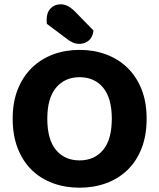

<svg xmlns="http://www.w3.org/2000/svg" viewBox="-20 -856 740 893"><path d="M350 17Q283 17 226 -4Q169 -25 127.5 -65.5Q86 -106 62.5 -166Q39 -226 39 -304Q39 -382 63 -441.5Q87 -501 129 -541.5Q171 -582 227.5 -603Q284 -624 350 -624Q416 -624 473 -603Q530 -582 572 -541.5Q614 -501 638 -441.5Q662 -382 662 -304Q662 -226 638.5 -166Q615 -106 573 -65.5Q531 -25 474 -4Q417 17 350 17ZM350 -497Q282 -497 241 -448.5Q200 -400 200 -304Q200 -207 240.5 -158.5Q281 -110 350 -110Q419 -110 459.5 -158.5Q500 -207 500 -304Q500 -400 459.5 -448.5Q419 -497 350 -497ZM198 -745Q197 -749 197 -755.5Q197 -762 197 -765Q197 -798 215.5 -817Q234 -836 262 -836Q280 -836 296 -827.5Q312 -819 329 -802L415 -714Q411 -682 392 -667Q373 -652 351 -652Q332 -652 318 -658.5Q304 -665 290 -676Z"/></svg>

Font: Baloo 2 Latin
Style: Bold
Weight: 400
Designer: Sarang Kulkarni and Ek Type
Foundry: Ek Type
Version: Version 1.001